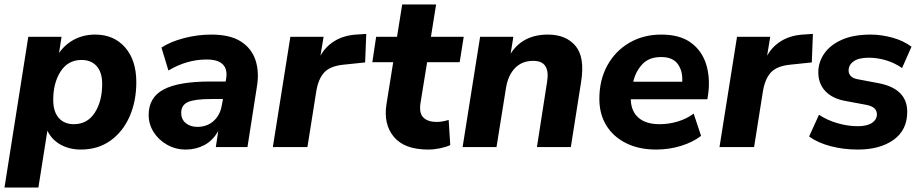

<svg xmlns="http://www.w3.org/2000/svg" viewBox="-29 -655 4104 855"><path d="M-9 180 97 -491H245L234 -419Q261 -458 302.5 -479.5Q344 -501 395 -501Q478 -501 528 -444Q578 -387 578 -289Q578 -204 548 -136Q518 -68 462.5 -28.5Q407 11 331 11Q281 11 241.5 -10.5Q202 -32 182 -73L142 180ZM300 -102Q360 -102 393 -153Q426 -204 426 -281Q426 -333 401.5 -360.5Q377 -388 334 -388Q274 -388 241 -337Q208 -286 208 -210Q208 -158 232.5 -130Q257 -102 300 -102Z M799 11Q753 11 715 -10.5Q677 -32 655 -67Q633 -102 633 -143Q633 -221 699.5 -256.5Q766 -292 908 -292H976L978 -305Q985 -346 963.5 -368Q942 -390 891 -390Q803 -390 721 -341L690 -443Q729 -469 789.5 -485Q850 -501 912 -501Q996 -501 1044 -470Q1092 -439 1109 -386.5Q1126 -334 1115 -269L1073 0H932L943 -72Q919 -29 881 -9Q843 11 799 11ZM850 -90Q893 -90 922.5 -116.5Q952 -143 959 -188L964 -214H911Q838 -214 808 -200.5Q778 -187 778 -153Q778 -123 798.5 -106.5Q819 -90 850 -90Z M1186 0 1264 -491H1412L1398 -407Q1421 -448 1461 -472.5Q1501 -497 1556 -501L1602 -504L1597 -377L1501 -367Q1441 -361 1414.5 -332Q1388 -303 1379 -246L1340 0Z M1878 11Q1772 11 1725 -45.5Q1678 -102 1692 -191L1722 -378H1629L1646 -491H1739L1762 -635H1913L1890 -491H2036L2018 -378H1873L1844 -199Q1836 -152 1856 -132Q1876 -112 1915 -112Q1940 -112 1969 -121L1976 -9Q1957 0 1930 5.5Q1903 11 1878 11Z M2031 0 2109 -491H2257L2245 -416Q2299 -501 2411 -501Q2491 -501 2533.5 -451Q2576 -401 2559 -292L2513 0H2362L2407 -289Q2423 -384 2346 -384Q2295 -384 2264 -351.5Q2233 -319 2224 -262L2182 0Z M2893 11Q2816 11 2759 -17.5Q2702 -46 2671 -96.5Q2640 -147 2640 -215Q2640 -299 2675.5 -363.5Q2711 -428 2773.5 -464.5Q2836 -501 2916 -501Q2998 -501 3047 -465.5Q3096 -430 3115 -370.5Q3134 -311 3125 -239L3121 -213H2780Q2781 -160 2814 -131Q2847 -102 2908 -102Q2950 -102 2989.5 -114Q3029 -126 3060 -149L3093 -50Q3057 -22 3004 -5.5Q2951 11 2893 11ZM2915 -401Q2861 -401 2831 -368.5Q2801 -336 2791 -291H3009Q3012 -338 2989.5 -369.5Q2967 -401 2915 -401Z M3175 0 3253 -491H3401L3387 -407Q3410 -448 3450 -472.5Q3490 -497 3545 -501L3591 -504L3586 -377L3490 -367Q3430 -361 3403.5 -332Q3377 -303 3368 -246L3329 0Z M3791 11Q3727 11 3670 -4Q3613 -19 3574 -47L3618 -144Q3654 -120 3700 -106.5Q3746 -93 3790 -93Q3833 -93 3854.5 -108Q3876 -123 3876 -146Q3876 -179 3829 -188L3738 -205Q3679 -215 3647 -248.5Q3615 -282 3615 -333Q3615 -378 3641.5 -416.5Q3668 -455 3720 -478Q3772 -501 3848 -501Q3895 -501 3944.5 -487.5Q3994 -474 4030 -447L3988 -352Q3955 -375 3916.5 -386.5Q3878 -398 3840 -398Q3795 -398 3772.5 -382Q3750 -366 3750 -341Q3750 -327 3759.5 -316.5Q3769 -306 3791 -302L3881 -285Q4011 -261 4011 -157Q4011 -76 3950.5 -32.5Q3890 11 3791 11Z"/></svg>

Font: Nunito Sans ExtraBold
Style: Italic
Weight: 800
Italic angle: -9°
Designer: Vernon Adams
Foundry: Vernon Adams
Version: Version 3.006; ttfautohint (v1.8.3)